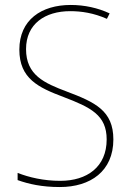

<svg xmlns="http://www.w3.org/2000/svg" viewBox="-20 -744 527 774"><path d="M437 -182C437 -298 363 -332 249 -375C159 -409 85 -441 85 -546C85 -648 162 -699 263 -699C307 -699 357 -692 411 -668L422 -690C375 -712 321 -724 265 -724C147 -724 58 -664 58 -544C58 -427 135 -391 236 -353C346 -311 410 -280 410 -182C410 -71 331 -15 223 -15C156 -15 97 -29 51 -47V-18C96 -2 149 10 221 10C345 10 437 -54 437 -182Z"/></svg>

Font: Noto Sans Sinhala SemiCondensed Thin
Style: Regular
Weight: 100
Width: 4
Designer: Jelle Bosma - Monotype Design Team
Foundry: Monotype Imaging Inc.
Version: Version 2.006